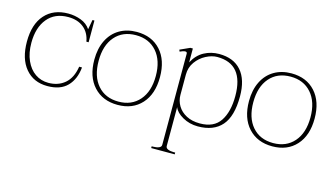

<svg xmlns="http://www.w3.org/2000/svg" viewBox="-82 -751 2160 1246"><g transform="rotate(15 998.5 -128.0)"><path d="M32 -235Q32 -352 89 -416Q146 -480 246 -480Q290 -480 331 -464.5Q372 -449 395 -415L407 -480H420V-334H405Q395 -393 354.5 -425.5Q314 -458 251 -458Q161 -458 111.5 -397.5Q62 -337 62 -235Q62 -167 84.5 -116.5Q107 -66 146 -39Q185 -12 235 -12Q301 -12 345.5 -50Q390 -88 402 -165H421Q413 -84 367 -37Q321 10 234 10Q141 10 86.5 -55Q32 -120 32 -235Z M485 -235Q485 -310 512.5 -365.5Q540 -421 590 -450.5Q640 -480 706 -480Q807 -480 866.5 -414.5Q926 -349 926 -235Q926 -121 866.5 -55.5Q807 10 706 10Q605 10 545 -55.5Q485 -121 485 -235ZM898 -235Q898 -339 846 -398.5Q794 -458 706 -458Q617 -458 565.5 -398.5Q514 -339 514 -235Q514 -131 565.5 -71.5Q617 -12 706 -12Q794 -12 846 -71.5Q898 -131 898 -235Z M990 212H1001Q1023 212 1038.5 205.5Q1054 199 1054 185V-427Q1054 -439 1042 -439Q1035 -439 1024 -435.5Q1013 -432 1006 -428L1001 -440L1067 -470H1084V-377Q1112 -430 1158 -455Q1204 -480 1259 -480Q1356 -480 1408 -420.5Q1460 -361 1460 -248Q1460 -115 1405.5 -52.5Q1351 10 1245 10Q1189 10 1143 -16Q1097 -42 1084 -76V185Q1084 199 1099.5 205.5Q1115 212 1137 212H1148V224H990ZM1430 -243Q1430 -458 1252 -458Q1216 -458 1176.5 -437.5Q1137 -417 1110.5 -380Q1084 -343 1084 -295V-158Q1084 -119 1104 -85.5Q1124 -52 1162 -32Q1200 -12 1253 -12Q1347 -12 1388.5 -74.5Q1430 -137 1430 -243Z M1524 -235Q1524 -310 1551.5 -365.5Q1579 -421 1629 -450.5Q1679 -480 1745 -480Q1846 -480 1905.5 -414.5Q1965 -349 1965 -235Q1965 -121 1905.5 -55.5Q1846 10 1745 10Q1644 10 1584 -55.5Q1524 -121 1524 -235ZM1937 -235Q1937 -339 1885 -398.5Q1833 -458 1745 -458Q1656 -458 1604.5 -398.5Q1553 -339 1553 -235Q1553 -131 1604.5 -71.5Q1656 -12 1745 -12Q1833 -12 1885 -71.5Q1937 -131 1937 -235Z"/></g></svg>

Font: Taviraj Thin
Style: Regular
Weight: 250
Designer: Katatrad Team
Foundry: CadsonDemak
Version: Version 1.001